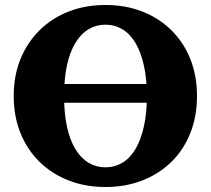

<svg xmlns="http://www.w3.org/2000/svg" viewBox="-20 -740 845 770"><path d="M143 -403H641V-328H143ZM403 10Q323 10 256 -16Q189 -42 139.5 -90Q90 -138 62.5 -205.5Q35 -273 35 -355Q35 -437 62.5 -504Q90 -571 139.5 -619.5Q189 -668 256 -694Q323 -720 403 -720Q483 -720 550 -694Q617 -668 666.5 -619.5Q716 -571 743 -504Q770 -437 770 -355Q770 -273 743 -205.5Q716 -138 666.5 -90Q617 -42 550 -16Q483 10 403 10ZM403 -69Q440 -69 471 -87.5Q502 -106 523.5 -142.5Q545 -179 557 -232.5Q569 -286 569 -355Q569 -424 557 -477.5Q545 -531 523.5 -567.5Q502 -604 471 -622.5Q440 -641 403 -641Q366 -641 335 -622.5Q304 -604 282 -567.5Q260 -531 248.5 -477.5Q237 -424 237 -355Q237 -286 248.5 -232.5Q260 -179 282 -142.5Q304 -106 335 -87.5Q366 -69 403 -69Z"/></svg>

Font: Roboto Serif 36pt
Style: Bold
Weight: 700
Version: Version 1.008